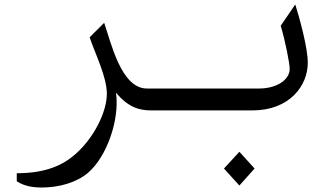

<svg xmlns="http://www.w3.org/2000/svg" viewBox="-20 -494 1440 859"><path d="M166 345C244 345 322 323 374 279C458 207 516 41 499 -79C553 -15 601 0 657 0H700V-98H637C522 -98 477 -303 446 -392L381 -327C408 -248 458 -150 458 -74C458 7 400 123 318 195C264 243 188 281 55 281V317C92 342 139 345 166 345Z M700 0H1109C1276 0 1357 -111 1357 -213C1357 -282 1319 -417 1301 -474L1236 -379C1257 -307 1276 -211 1276 -186C1277 -140 1222 -98 1139 -98H700ZM1051 336 1119 260 1051 185 982 260Z"/></svg>

Font: Kawkab Mono Light
Style: Bold
Weight: 400
Monospace: yes
Designer: Abdullah Arif
Foundry: Abdullah Arif
Version: Version 1.000;PS 000.500;hotconv 1.0.88;makeotf.lib2.5.64775